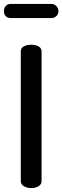

<svg xmlns="http://www.w3.org/2000/svg" viewBox="-40 -959 318 979"><path d="M66 -35V-697Q66 -714 81.5 -722.5Q97 -731 119 -731Q141 -731 156.5 -722.5Q172 -714 172 -697V-35Q172 -19 156.5 -9.5Q141 0 119 0Q98 0 82 -9.5Q66 -19 66 -35ZM14 -939H223Q237 -939 247.5 -928Q258 -917 258 -902Q258 -887 247.5 -877Q237 -867 223 -867H14Q-1 -867 -10.5 -876.5Q-20 -886 -20 -902Q-20 -918 -10.5 -928.5Q-1 -939 14 -939Z"/></svg>

Font: Dosis
Style: SemiBold
Weight: 600
Designer: Edgar Tolentino, Pablo Impallari, Igino Marini
Foundry: Edgar Tolentino, Pablo Impallari, Igino Marini
Version: Version 1.007